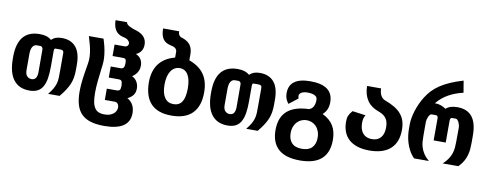

<svg xmlns="http://www.w3.org/2000/svg" viewBox="-75 -1147 4363 1724"><g transform="rotate(10 2107.0 -284.5)"><path d="M207.5 0Q113.3 0 63.2 -64.9Q13.2 -129.9 13.2 -258.3V-272.5Q13.2 -394 63.5 -454.8Q113.8 -515.6 213.4 -515.6Q248.5 -515.6 274.4 -507.6Q300.3 -499.5 320.8 -481.9Q330.1 -490.2 339.6 -496.6Q349.1 -502.9 360.4 -507.1Q371.6 -511.2 385 -513.4Q398.4 -515.6 415.5 -515.6Q499.5 -515.6 544.2 -462.4Q588.9 -409.2 588.9 -302.7V-257.3Q588.9 -219.2 583.7 -187.5Q578.6 -155.8 566.4 -126.5Q554.2 -96.7 534.2 -66.2Q514.2 -35.6 484.9 0H379.9Q406.2 -32.2 420.4 -57.1Q434.6 -82 441.4 -106Q448.2 -129.9 449.2 -156.5Q450.2 -183.1 450.2 -218.8V-384.3Q450.2 -399.9 442.1 -405.8Q434.1 -411.6 419.9 -411.6H373.5Q368.2 -411.6 365.2 -405.3Q362.3 -398.9 362.3 -391.6V-246.1Q362.3 -184.1 354.7 -138.2Q347.2 -92.3 329.6 -61.5Q312 -30.8 282.7 -15.4Q253.4 0 207.5 0ZM210 -104.5Q236.3 -104.5 248.5 -123Q260.7 -141.6 261.2 -173.8L260.7 -384.3Q260.7 -397.5 252.4 -404.8Q244.6 -411.6 237.8 -411.6H204.6Q190.9 -411.6 180.9 -404.8Q170.9 -397.9 164.6 -386.2Q158.2 -374.5 155.3 -358.9Q152.3 -343.3 152.3 -325.7V-174.8Q152.3 -139.6 168.9 -122.1Q185.5 -104.5 210 -104.5Z M924.8 196.3Q850.6 196.3 799.1 180.2Q747.6 164.1 715.6 131.1Q683.6 98.1 669.2 47.9Q654.8 -2.4 654.8 -71.3Q654.8 -99.1 656.7 -126.5Q658.7 -153.8 662.4 -182.6Q666 -211.4 670.9 -242.2Q675.8 -272.9 681.6 -307.1Q684.1 -322.3 686.3 -336.2Q688.5 -350.1 689.2 -365Q689.9 -379.9 689.2 -396.5Q688.5 -413.1 685.5 -434.1Q681.2 -464.8 672.4 -498.3Q663.6 -531.7 650.4 -574.7H784.2Q790 -555.7 794.9 -538.8Q799.8 -522 803.7 -505.9Q807.6 -489.7 810.5 -473.1Q813.5 -456.5 815.9 -438.5Q818.4 -418 819.1 -401.4Q819.8 -384.8 819.1 -369.1Q818.4 -353.5 816.7 -338.1Q814.9 -322.8 812.5 -304.7Q805.2 -248 799.3 -190.2Q793.5 -132.3 793.5 -82Q793.5 -31.2 800.5 2.4Q807.6 36.1 822 56.6Q836.4 77.1 857.9 85.7Q879.4 94.2 908.2 94.2Q941.9 94.2 964.6 84.7Q987.3 75.2 1000.5 60.8Q1013.7 46.4 1017.8 29.8Q1022 13.2 1019 -1.2Q1016.1 -15.6 1006.6 -25.1Q997.1 -34.7 982.4 -34.7H891.1V-137.7H982.4Q1002.4 -137.7 1009.5 -149.2Q1016.6 -160.6 1016.6 -185.1Q1016.6 -199.7 1014.4 -210.9Q1012.2 -222.2 1008.3 -228.5Q1003.9 -234.4 997.6 -236.6Q991.2 -238.8 982.9 -238.8H891.1V-339.8H982.9Q999.5 -339.8 1008.1 -351.3Q1016.6 -362.8 1016.6 -392.6Q1016.6 -407.7 1014.4 -416Q1012.2 -424.3 1007.8 -428.7Q1003.4 -433.1 997.1 -434.1Q990.7 -435.1 982.4 -435.1H891.1V-539.6H982.4Q999.5 -539.6 1008.8 -550Q1018.1 -560.5 1016.4 -574.5Q1014.6 -588.4 999.5 -601.6Q984.4 -614.7 952.1 -620.6Q862.8 -642.6 861.8 -756.8H966.8Q966.8 -746.6 975.6 -737.8Q984.4 -729 998 -721.7Q1011.7 -714.4 1028.8 -708.3Q1045.9 -702.1 1063 -697.3Q1156.7 -667 1156.7 -585Q1156.7 -552.7 1141.8 -528.3Q1127 -503.9 1094.7 -489.7Q1127.9 -474.6 1142.3 -449.7Q1156.7 -424.8 1156.7 -394.5Q1156.7 -357.4 1138.9 -329.8Q1121.1 -302.2 1094.7 -287.6Q1125 -273.4 1140.9 -245.8Q1156.7 -218.3 1156.7 -184.6Q1156.7 -148.4 1138.9 -124.8Q1121.1 -101.1 1087.9 -85.4Q1156.7 -46.9 1156.7 39.6Q1156.7 196.3 924.8 196.3Z M1503.4 0Q1254.4 0 1252.9 -261.2Q1253.9 -366.2 1303 -430.2Q1352.1 -494.1 1446.8 -519V-570.3Q1446.8 -584 1440.7 -593Q1434.6 -602.1 1425.5 -607.4Q1416.5 -612.8 1406 -615.7Q1395.5 -618.7 1387.2 -620.6Q1365.2 -625.5 1348.1 -635Q1331.1 -644.5 1319.3 -660.6Q1307.6 -676.8 1301.3 -700.4Q1294.9 -724.1 1294.9 -757.8H1441.4Q1441.4 -710.9 1482.4 -703.1Q1532.2 -686 1554.4 -653.6Q1576.7 -621.1 1576.7 -573.2V-517.1Q1622.6 -500 1656.7 -476.1Q1690.9 -452.1 1713.4 -419.9Q1735.8 -387.7 1746.8 -346.7Q1757.8 -305.7 1757.8 -254.4Q1757.8 -130.9 1694.1 -65.4Q1630.4 0 1503.4 0ZM1503.9 -104.5Q1555.7 -104.5 1581.3 -143.8Q1606.9 -183.1 1606.9 -265.1Q1606.9 -304.2 1600.8 -335Q1594.7 -365.7 1582 -387.7Q1569.3 -409.7 1549.8 -421.4Q1530.3 -433.1 1505.4 -433.1Q1480 -433.1 1459.5 -421.4Q1439 -409.7 1424.3 -387.2Q1410.2 -365.7 1402.6 -335.2Q1395 -304.7 1395 -263.2Q1395 -221.7 1402.6 -192.4Q1410.2 -163.1 1424.3 -143.6Q1452.1 -104.5 1503.9 -104.5Z M2013.7 0Q1919.4 0 1869.4 -64.9Q1819.3 -129.9 1819.3 -258.3V-272.5Q1819.3 -394 1869.6 -454.8Q1919.9 -515.6 2019.5 -515.6Q2054.7 -515.6 2080.6 -507.6Q2106.4 -499.5 2127 -481.9Q2136.2 -490.2 2145.8 -496.6Q2155.3 -502.9 2166.5 -507.1Q2177.7 -511.2 2191.2 -513.4Q2204.6 -515.6 2221.7 -515.6Q2305.7 -515.6 2350.3 -462.4Q2395 -409.2 2395 -302.7V-257.3Q2395 -219.2 2389.9 -187.5Q2384.8 -155.8 2372.6 -126.5Q2360.4 -96.7 2340.3 -66.2Q2320.3 -35.6 2291 0H2186Q2212.4 -32.2 2226.6 -57.1Q2240.7 -82 2247.6 -106Q2254.4 -129.9 2255.4 -156.5Q2256.3 -183.1 2256.3 -218.8V-384.3Q2256.3 -399.9 2248.3 -405.8Q2240.2 -411.6 2226.1 -411.6H2179.7Q2174.3 -411.6 2171.4 -405.3Q2168.5 -398.9 2168.5 -391.6V-246.1Q2168.5 -184.1 2160.9 -138.2Q2153.3 -92.3 2135.7 -61.5Q2118.2 -30.8 2088.9 -15.4Q2059.6 0 2013.7 0ZM2016.1 -104.5Q2042.5 -104.5 2054.7 -123Q2066.9 -141.6 2067.4 -173.8L2066.9 -384.3Q2066.9 -397.5 2058.6 -404.8Q2050.8 -411.6 2043.9 -411.6H2010.7Q1997.1 -411.6 1987.1 -404.8Q1977.1 -397.9 1970.7 -386.2Q1964.4 -374.5 1961.4 -358.9Q1958.5 -343.3 1958.5 -325.7V-174.8Q1958.5 -139.6 1975.1 -122.1Q1991.7 -104.5 2016.1 -104.5Z M2709 196.3Q2577.6 196.3 2512.5 137.7Q2447.3 79.1 2447.3 -36.1Q2447.3 -151.4 2513.7 -209.7Q2580.1 -268.1 2711.9 -272Q2722.7 -276.4 2732.2 -283.2Q2741.7 -290 2748.5 -301.8Q2754.9 -312.5 2758.8 -328.4Q2762.7 -344.2 2762.7 -361.3Q2762.7 -370.6 2761.2 -377.4Q2759.8 -384.3 2756.6 -389.4Q2753.4 -394.5 2748 -398.2Q2742.7 -401.9 2735.4 -405.3Q2721.2 -411.6 2706.1 -414.1Q2690.9 -416.5 2675.3 -416.5Q2641.6 -416.5 2620.6 -405.8Q2611.3 -400.9 2604.2 -392.6Q2597.2 -384.3 2597.2 -372.1L2601.6 -349.1L2520.5 -286.1Q2511.2 -298.3 2505.1 -309.1Q2499 -319.8 2495.1 -331.5Q2491.2 -342.8 2489.5 -353.8Q2487.8 -364.7 2487.8 -378.9Q2487.8 -520.5 2681.6 -520.5Q2784.7 -520.5 2836.4 -481.9Q2888.2 -443.4 2888.2 -364.7Q2888.2 -329.6 2876.7 -301.5Q2865.2 -273.4 2838.9 -250Q2907.2 -217.3 2938.7 -165Q2970.2 -112.8 2970.2 -35.6Q2970.2 79.1 2905.3 137.7Q2840.3 196.3 2709 196.3ZM2709 90.3Q2770.5 90.3 2801.3 57.9Q2832 25.4 2832 -31.2Q2832 -65.9 2821.5 -92.3Q2811 -118.7 2793.7 -136Q2776.4 -153.3 2754.2 -161.9Q2731.9 -170.4 2709 -170.4Q2686 -170.4 2663.8 -161.9Q2641.6 -153.3 2624.3 -135.7Q2606.9 -118.2 2596.4 -92Q2585.9 -65.9 2585.9 -31.2Q2585.9 25.4 2616.5 57.9Q2647 90.3 2709 90.3Z M3308.6 0Q3246.6 0 3199.7 -14.9Q3152.8 -29.8 3121.3 -57.9Q3089.8 -85.9 3074 -126.7Q3058.1 -167.5 3058.1 -219.2Q3058.1 -235.4 3059.8 -248Q3061.5 -260.7 3066.4 -272.5Q3071.3 -284.2 3079.1 -295.9Q3086.9 -307.6 3099.6 -321.8L3220.2 -305.2Q3210.4 -289.6 3206.1 -273.4Q3201.7 -257.3 3201.7 -233.9Q3201.7 -171.4 3231 -137.9Q3260.3 -104.5 3313 -104.5Q3364.7 -104.5 3393.1 -137Q3421.4 -169.4 3421.4 -231Q3421.4 -280.8 3401.4 -310.1Q3381.3 -339.4 3341.3 -355H3341.8Q3260.7 -382.3 3224.9 -435.5Q3189 -488.8 3188.5 -567.4H3316.4Q3316.4 -545.9 3320.8 -529.3Q3325.2 -512.7 3332.5 -500.2Q3339.8 -487.8 3349.4 -479.7Q3358.9 -471.7 3369.6 -467.8L3369.1 -468.3Q3420.9 -449.2 3458 -427Q3495.1 -404.8 3519 -376.7Q3543 -348.6 3554.2 -313.2Q3565.4 -277.8 3565.4 -232.4Q3565.4 -178.2 3549.6 -135Q3533.7 -91.8 3501.7 -61.8Q3469.7 -31.7 3421.4 -15.9Q3373 0 3308.6 0Z M3717.3 0Q3689.5 -27.8 3671.6 -61Q3653.8 -94.2 3643.6 -127.9Q3633.3 -161.6 3629.4 -193.4Q3625.5 -225.1 3625.5 -250V-292.5Q3625.5 -321.3 3631.3 -354.5Q3637.2 -387.7 3648.2 -422.1Q3659.2 -456.5 3674.8 -490.2Q3690.4 -523.9 3709.5 -554.2Q3731.9 -589.8 3760.3 -619.6Q3788.6 -649.4 3826.9 -675Q3865.2 -700.7 3915.8 -722.9Q3966.3 -745.1 4033.7 -765.1L4051.8 -657.7Q3979 -641.1 3919.7 -608.2Q3860.4 -575.2 3814.5 -520.5Q3845.2 -520.5 3871.8 -511Q3898.4 -501.5 3916 -487.3Q3935.5 -504.9 3961.9 -512.7Q3988.3 -520.5 4020.5 -520.5Q4111.8 -520.5 4156.5 -463.4Q4201.2 -406.2 4201.2 -293.9V-228.5Q4201.2 -199.2 4199 -170.7Q4196.8 -142.1 4188.5 -113.3Q4180.2 -84 4164.1 -55.9Q4147.9 -27.8 4120.1 0H3978Q4007.8 -27.8 4024.9 -54.2Q4042 -80.6 4050.8 -106.9Q4059.1 -132.3 4061.3 -157Q4063.5 -181.6 4063.5 -205.6L4064.5 -341.8Q4064.5 -351.6 4061.3 -364.5Q4058.1 -377.4 4052.7 -388.7Q4046.9 -400.9 4039.3 -408.7Q4031.7 -416.5 4023.4 -416.5H3992.2Q3982.4 -416.5 3977.3 -410.6Q3972.2 -404.8 3972.2 -384.8V-189.5H3861.8L3862.3 -387.2Q3862.3 -397 3860.6 -402.8Q3858.9 -408.7 3856 -411.6Q3852.5 -414.6 3847.9 -415.5Q3843.3 -416.5 3837.4 -416.5H3803.7Q3795.4 -416.5 3788.3 -408.4Q3781.2 -400.4 3775.9 -388.7Q3770.5 -377 3767.3 -364Q3764.2 -351.1 3764.2 -341.8V-217.8Q3764.2 -189.9 3765.9 -163.6Q3767.6 -137.2 3775.9 -109.9Q3784.2 -82.5 3801.8 -55.2Q3819.3 -27.8 3851.6 0H3717.3Z"/></g></svg>

Font: Hack
Style: Bold
Weight: 700
Monospace: yes
Designer: Christopher Simpkins
Foundry: Christopher Simpkins
Version: Version 2.017